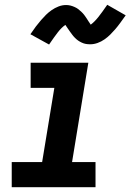

<svg xmlns="http://www.w3.org/2000/svg" viewBox="-20 -782 545 802"><path d="M29 0V-105H156L207 -415H108V-520H349L281 -105H379V0ZM185 -596 107 -639Q119 -657 130 -671.5Q141 -686 151.5 -698Q162 -710 172 -720Q182 -730 195.5 -739.5Q209 -749 224.5 -755Q240 -761 256 -761Q265 -761 273.5 -759Q282 -757 291 -753Q300 -749 306 -744.5Q312 -740 319 -733.5Q326 -727 331.5 -720Q337 -713 341 -706.5Q345 -700 350 -692.5Q355 -685 359 -679Q375 -691 390.5 -710.5Q406 -730 428 -762L505 -718Q493 -701 482 -686Q471 -671 461 -659.5Q451 -648 440.5 -637.5Q430 -627 416.5 -617.5Q403 -608 387.5 -602.5Q372 -597 357 -597Q347 -597 338.5 -598.5Q330 -600 321.5 -604Q313 -608 306.5 -612.5Q300 -617 293 -624Q286 -631 281 -638Q276 -645 271.5 -651Q267 -657 261.5 -665.5Q256 -674 253 -678Q237 -667 221.5 -647Q206 -627 185 -596Z"/></svg>

Font: Iosevka SS04 Extrabold
Style: Italic
Weight: 800
Italic angle: -9°
Monospace: yes
Designer: Belleve Invis
Foundry: Belleve Invis
Version: Version 19.0.0; ttfautohint (v1.8.4)